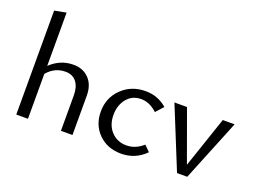

<svg xmlns="http://www.w3.org/2000/svg" viewBox="-106 -966 1642 1220"><g transform="rotate(20 714.5 -356.0)"><path d="M315 -422Q381 -422 421 -380Q461 -338 461 -266V0H383V-239Q383 -297 357 -330Q331 -363 283 -363Q210 -363 160 -304V0H81V-703L160 -718V-358Q228 -422 315 -422Z M790 6Q698 6 638.5 -52.5Q579 -111 579 -202Q579 -296 643.5 -358.5Q708 -421 804 -421Q887 -421 949 -367L903 -316Q852 -364 794 -364Q734 -364 698 -319.5Q662 -275 662 -210Q662 -140 702.5 -97.5Q743 -55 804 -55Q866 -55 917 -101L955 -63Q887 6 790 6Z M1326 -416H1406L1237 0H1168L999 -416H1084L1209 -71Z"/></g></svg>

Font: EauTest Medium
Style: Regular
Weight: 500
Designer: Christian Thalmann (Catharsis Fonts)
Version: Version 0.001;PS 000.001;hotconv 1.0.88;makeotf.lib2.5.64775